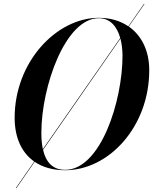

<svg xmlns="http://www.w3.org/2000/svg" viewBox="-20 -850 774 970"><path d="M309 10C532 10 734 -212 734 -495C734 -594.5 695 -671 630.5 -716L710 -830H707L628.5 -717C587.5 -745 536.5 -760 479 -760C266 -760 54 -538 54 -255C54 -155.5 89 -78.5 153 -34L60 100H63L155 -32.5C195.5 -5 247.5 10 309 10ZM479 -758C539 -758 572 -713 587.5 -658L196.5 -96.5C191 -121.5 189 -150 189 -180C189 -412 310 -758 479 -758ZM599 -570C599 -338 488 8 309 8C244.5 8 211.5 -33 197.5 -93L588.5 -655C595.5 -627.5 598.5 -598 599 -570Z"/></svg>

Font: Bodoni* 96pt Medium
Style: Italic
Weight: 500
Italic angle: -13°
Version: Version 2.3